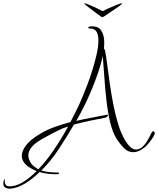

<svg xmlns="http://www.w3.org/2000/svg" viewBox="-134 -904 949 1153"><path d="M596 -884Q600 -884 600 -882Q600 -881 587.5 -871.5Q575 -862 556.5 -849.5Q538 -837 520 -825Q502 -813 492 -806Q484 -801 480 -801Q477 -801 469 -807Q459 -814 443 -826Q427 -838 410.5 -850.5Q394 -863 383 -872Q372 -881 372 -882Q372 -884 375 -884Q381 -884 401 -875.5Q421 -867 444.5 -856Q468 -845 482 -837Q497 -845 522 -856Q547 -867 569 -875.5Q591 -884 596 -884ZM-70 229Q-92 230 -104.5 221Q-117 212 -113 187Q-113 184 -111 178Q-109 172 -106 170Q-107 195 -100 205Q-93 215 -77 215Q-38 215 3.5 190Q45 165 86 123Q76 120 60.5 111.5Q45 103 37 98Q-3 69 -3 31Q-3 2 23 -32Q49 -66 108 -101Q146 -124 196 -142Q246 -160 289 -171Q304 -200 318 -228Q332 -256 345 -284Q350 -295 363 -326Q376 -357 392 -399Q408 -441 422.5 -488.5Q437 -536 447 -581Q457 -626 457 -661Q457 -695 445.5 -714Q434 -733 405 -733H404Q396 -733 396 -738Q396 -743 406 -745Q454 -750 473 -722Q492 -694 492 -648Q492 -640 491.5 -631Q491 -622 490 -612Q496 -607 498 -595Q504 -563 510.5 -511Q517 -459 526 -397Q535 -335 547.5 -271.5Q560 -208 577.5 -152.5Q595 -97 619 -59Q624 -51 633 -38.5Q642 -26 655 -16Q668 -6 684 -6Q701 -6 719 -20Q735 -33 749 -56Q763 -79 775 -105Q781 -116 786 -116Q791 -116 793.5 -110.5Q796 -105 795 -100Q791 -87 778.5 -69.5Q766 -52 753 -37.5Q740 -23 732 -17Q714 -3 697.5 3.5Q681 10 667 10Q634 10 609.5 -15.5Q585 -41 567 -69Q542 -109 527.5 -170Q513 -231 505 -302Q497 -373 492.5 -442Q488 -511 483 -568Q471 -512 450 -453Q429 -394 407.5 -344.5Q386 -295 372 -268Q350 -223 324 -178Q370 -189 420 -198Q470 -207 508 -215H511Q515 -215 515 -212Q515 -209 510 -204Q505 -199 497 -197Q454 -189 404 -178.5Q354 -168 310 -156Q264 -77 217 -6Q170 65 114 120Q152 132 211 132H213Q221 132 221 136Q221 142 209 142Q181 143 154 139.5Q127 136 104 129Q60 172 15.5 198.5Q-29 225 -70 229ZM96 113Q144 63 189.5 -4Q235 -71 275 -144Q262 -140 248 -135Q234 -130 221 -123Q204 -115 175 -100Q146 -85 117.5 -68.5Q89 -52 74 -39Q54 -21 45 -4Q36 13 36 29Q36 43 41.5 56Q47 69 55 81Q60 87 73.5 97.5Q87 108 96 113Z"/></svg>

Font: Inspiration
Style: Regular
Weight: 400
Designer: Robert E. Leuschke
Foundry: Robert E. Leuschke
Version: Version 2.010; ttfautohint (v1.8.3)